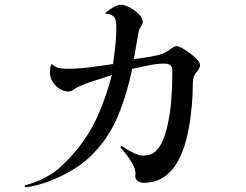

<svg xmlns="http://www.w3.org/2000/svg" viewBox="-20 -776 1040 812"><path d="M826 -501Q826 -488 813.5 -474Q801 -460 798 -446Q795 -434 795 -408.5Q795 -383 794 -369Q792 -330 786 -282Q780 -234 767.5 -185Q755 -136 732.5 -94.5Q710 -53 674 -28Q638 -3 586 -3Q574 -3 563 -10.5Q552 -18 552 -31Q552 -33 552.5 -36Q553 -39 553 -41Q553 -63 538 -87.5Q523 -112 510 -128Q506 -133 500.5 -139Q495 -145 491 -150Q489 -155 490.5 -157Q492 -159 497 -157Q501 -156 506 -152Q511 -148 515 -145Q529 -137 549 -127.5Q569 -118 585 -118Q618 -118 637.5 -136Q657 -154 668.5 -181.5Q680 -209 686 -235Q700 -294 704.5 -354Q709 -414 709 -475Q709 -494 700.5 -500.5Q692 -507 674 -507Q643 -507 606.5 -499Q570 -491 539 -485Q517 -377 479 -286Q441 -195 374 -126Q307 -57 197 -13Q183 -7 168.5 -2.5Q154 2 140 6Q136 7 125 9.5Q114 12 103.5 14Q93 16 89 16Q85 16 84.5 12Q84 8 87 7Q91 6 96.5 4.5Q102 3 106 2Q117 -2 128 -6Q139 -10 149 -14Q196 -36 225 -60.5Q254 -85 288 -123Q353 -197 391 -281Q429 -365 453 -459Q417 -446 379 -434.5Q341 -423 306 -406Q299 -402 289 -395.5Q279 -389 270 -389Q250 -389 232 -400.5Q214 -412 202.5 -430.5Q191 -449 191 -469Q191 -491 198 -506Q212 -493 227.5 -489Q243 -485 261 -485Q311 -485 360 -491.5Q409 -498 458 -505Q463 -540 467 -575Q471 -610 472 -644Q472 -661 470.5 -682.5Q469 -704 450 -713Q445 -716 439.5 -716.5Q434 -717 428 -718Q424 -720 427 -723Q438 -733 458 -744.5Q478 -756 493 -756Q507 -756 528.5 -744.5Q550 -733 567 -716Q584 -699 584 -684Q584 -674 578 -666.5Q572 -659 569 -651Q566 -643 564.5 -632.5Q563 -622 561 -612Q557 -591 553.5 -569.5Q550 -548 546 -526Q566 -529 592.5 -532.5Q619 -536 644.5 -542Q670 -548 686 -558Q692 -562 705.5 -571.5Q719 -581 726 -581Q735 -581 751 -572Q767 -563 784.5 -550Q802 -537 814 -523.5Q826 -510 826 -501Z"/></svg>

Font: Kaisei Tokumin
Style: Regular
Weight: 400
Designer: Font-Kai, 金井和夫
Foundry: KAZUO KANAI
Version: Version 5.003